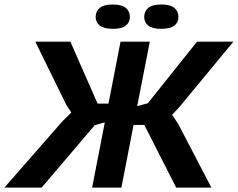

<svg xmlns="http://www.w3.org/2000/svg" viewBox="-58 -851 1079 871"><path d="M488.8 -662.1H621.6L564.5 -369.6L612.8 -382.8L835.9 -662.1H1001L753.9 -363.3L722.7 -330.1L750 -289.6L900.9 0H741.2L596.7 -284.2H547.9L492.7 0H359.9L417.5 -295.9L371.6 -282.7L130.9 0H-38.1L226.6 -302.2L265.6 -340.3L242.7 -375.5L102.1 -662.1H261.2L384.8 -380.9H434.1ZM376 -773.9Q376 -799.8 394.5 -815.2Q413.1 -830.6 454.6 -830.6Q494.1 -830.6 512.7 -815.2Q531.2 -799.8 531.2 -773.9Q531.2 -749.5 512.7 -734.9Q494.1 -720.2 454.6 -720.2Q413.1 -720.2 394.5 -734.9Q376 -749.5 376 -773.9ZM596.2 -773.9Q596.2 -799.8 614.7 -815.2Q633.3 -830.6 672.9 -830.6Q714.4 -830.6 732.9 -815.2Q751.5 -799.8 751.5 -773.9Q751.5 -749.5 732.9 -734.9Q714.4 -720.2 672.9 -720.2Q633.3 -720.2 614.7 -734.9Q596.2 -749.5 596.2 -773.9Z"/></svg>

Font: PT Astra Sans
Style: Bold Italic
Weight: 700
Italic angle: -16°
Designer: A.Korolkova, I. Chaeva
Foundry: ParaType Ltd
Version: Version 1.002W